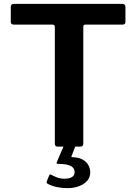

<svg xmlns="http://www.w3.org/2000/svg" viewBox="-20 -762 709 998"><path d="M36 -726Q36 -733 40 -737.5Q44 -742 53 -742H615Q624 -742 628 -737.5Q632 -733 632 -726V-648Q632 -634 616 -634H424Q413 -634 413 -624V-17Q413 0 398 0H279Q265 0 265 -16V-622Q265 -634 254 -634H53Q36 -634 36 -648ZM449 133Q449 160 433 178Q417 196 390 206Q363 216 331 216Q302 216 276 210.5Q250 205 227 193Q220 188 223 181L236 149Q239 143 246 146Q260 154 277 160.5Q294 167 315 167Q341 167 354.5 158Q368 149 368 133Q368 112 348.5 101Q329 90 283 90Q277 90 275 88Q273 86 275 81L312 -5H373L352 49Q349 55 356 55Q391 56 411.5 68.5Q432 81 440.5 98.5Q449 116 449 133Z"/></svg>

Font: Libre Franklin Thin SemiBold
Style: Regular
Weight: 600
Version: Version 3.000